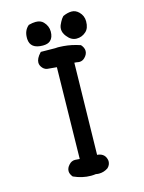

<svg xmlns="http://www.w3.org/2000/svg" viewBox="-127 -924 755 1009"><g transform="rotate(-15 250.0 -419.0)"><path d="M403.3 -831.1Q424.8 -809.6 424.8 -779.3Q424.8 -741.2 404.3 -723.6Q382.8 -704.1 353.5 -704.1Q324.2 -704.1 301.8 -733.4Q286.1 -752.9 286.1 -773.4Q286.1 -784.2 290 -793.9Q293.9 -803.7 297.9 -810.5Q305.7 -826.2 316.4 -836.9Q341.8 -848.6 363.8 -848.6Q385.7 -848.6 403.3 -831.1ZM167 -844.7Q194.3 -844.7 209 -829.1Q231.4 -805.7 231.4 -775.4Q231.4 -743.2 213.9 -727.5Q200.2 -714.8 172.9 -714.8Q104.5 -714.8 101.6 -769.5Q101.6 -773.4 101.6 -776.4Q101.6 -815.4 127.9 -837.9L128.9 -838.9Q151.4 -844.7 167 -844.7ZM126 -633.8Q126 -656.2 150.4 -682.6L153.3 -685.5Q193.4 -684.6 230.5 -684.6Q240.2 -685.5 246.1 -685.5Q252 -685.5 258.3 -685.1Q264.6 -684.6 275.9 -684.1Q287.1 -683.6 298.3 -681.6Q309.6 -679.7 320.3 -677.7Q342.8 -672.9 366.2 -665Q381.8 -647.5 381.8 -629.9Q381.8 -611.3 365.2 -594.7Q352.5 -582 335.9 -582Q329.1 -582 321.3 -584L308.6 -585L298.8 -85.9H303.7Q343.8 -80.1 348.6 -40V-39.1Q348.6 -18.6 333 -3.9Q310.5 11.7 283.2 11.7Q275.4 11.7 266.6 9.8Q252.9 11.7 240.2 11.7Q192.4 11.7 145.5 -9.8Q131.8 -26.4 131.8 -42Q131.8 -59.6 146.5 -75.2Q160.2 -90.8 179.7 -90.8L205.1 -88.9L213.9 -585.9L170.9 -589.8Q151.4 -589.8 138.7 -604Q126 -618.2 126 -633.8Z"/></g></svg>

Font: JasonHandwriting2
Style: SemiBold
Weight: 600
Version: Version 1.04.7